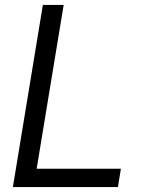

<svg xmlns="http://www.w3.org/2000/svg" viewBox="-20 -755 640 775"><path d="M32 0 153 -735H237L128 -74H468L456 0Z"/></svg>

Font: Iosevka Extended
Style: Italic
Weight: 400
Width: 7
Italic angle: -9°
Monospace: yes
Designer: Belleve Invis
Foundry: Belleve Invis
Version: Version 32.5.0; ttfautohint (v1.8.4)